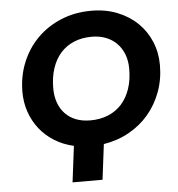

<svg xmlns="http://www.w3.org/2000/svg" viewBox="-52 -777 766 826"><g transform="rotate(-5 331.0 -364.0)"><path d="M328 -259Q370.5 -259 405 -273.2Q439.5 -287.5 463.5 -314.2Q487.5 -341 500.5 -379.2Q513.5 -417.5 513.5 -465.5Q513.5 -500 502.8 -528Q492 -556 472.5 -575.8Q453 -595.5 425.8 -606.2Q398.5 -617 365 -617Q321.5 -617 287.2 -602.5Q253 -588 229.2 -561Q205.5 -534 193 -495.8Q180.5 -457.5 180.5 -410.5Q180.5 -375.5 190.8 -347.5Q201 -319.5 220 -299.8Q239 -280 266.2 -269.5Q293.5 -259 328 -259ZM247.5 -156Q201 -166.5 164 -189.8Q127 -213 101 -246Q75 -279 61 -319.8Q47 -360.5 47 -406Q47 -473.5 70.8 -532.2Q94.5 -591 137.8 -634.8Q181 -678.5 240.8 -703.5Q300.5 -728.5 372.5 -728.5Q434.5 -728.5 485 -708.2Q535.5 -688 571.5 -653Q607.5 -618 627 -571Q646.5 -524 646.5 -470Q646.5 -409 626.8 -355.2Q607 -301.5 571.5 -259.5Q536 -217.5 486.2 -189.8Q436.5 -162 376.5 -152.5L357.5 0H228Z"/></g></svg>

Font: Lato 2
Style: Bold Italic
Weight: 700
Italic angle: -7°
Designer: Lukasz Dziedzic with Adam Twardoch and Botio Nikoltchev
Foundry: tyPoland Lukasz Dziedzic
Version: Version 2.015; 2015-08-06; http://www.latofonts.com/